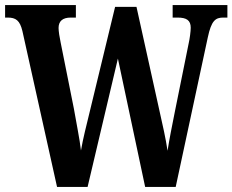

<svg xmlns="http://www.w3.org/2000/svg" viewBox="-20 -734 913 754"><path d="M68 -612 204 0H324L443 -504L550 0H670L796 -587C810 -653 826 -665 857 -665H873V-714H658V-665H677C713 -665 729 -654 729 -625C729 -611 725 -581 721 -564L667 -297C655 -237 645 -187 638 -142C631 -189 619 -243 604 -309L516 -707H432L334 -302C319 -240 306 -190 298 -143C293 -188 279 -255 270 -308L218 -568C214 -586 210 -612 210 -624C210 -651 226 -665 258 -665H278V-714H0V-665H10C42 -665 58 -654 68 -612Z"/></svg>

Font: Noto Serif Tamil ExtraCondensed
Style: Bold Italic
Weight: 700
Width: 2
Italic angle: -12°
Designer: Indian Type Foundry, Tom Grace, and the Monotype Design Team
Foundry: Monotype Imaging Inc.
Version: Version 2.003